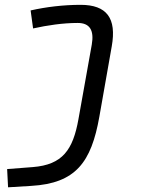

<svg xmlns="http://www.w3.org/2000/svg" viewBox="-20 -548 626 802"><path d="M13.7 234.4 109.9 228.5C296.4 217.8 361.3 129.9 395 -60.5L446.8 -354.5C467.8 -472.2 425.8 -527.8 316.9 -527.8C245.1 -527.8 172.4 -519 107.9 -504.4L118.2 -429.2C178.2 -442.4 242.7 -452.1 304.7 -452.1C354.5 -452.1 374 -422.4 363.3 -361.3L307.6 -49.8C284.7 78.1 241.2 140.1 117.2 149.9L9.8 158.2Z"/></svg>

Font: Cascadia Code SemiLight
Style: Italic
Weight: 350
Italic angle: -10°
Monospace: yes
Designer: Aaron Bell
Foundry: Saja Typeworks
Version: Version 2404.023